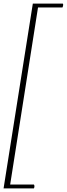

<svg xmlns="http://www.w3.org/2000/svg" viewBox="-23 -798 374 1076"><path d="M-3 258 161 -778H329Q331 -776 331 -771Q331 -764 327 -756H190L34 236H167Q170 240 170 246Q170 252 167 258Z"/></svg>

Font: Petrona Thin
Style: Italic
Weight: 100
Italic angle: -9°
Designer: Ringo R. Seeber
Foundry: Ringo R. Seeber
Version: Version 2.001; ttfautohint (v1.8.3)